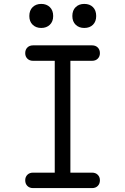

<svg xmlns="http://www.w3.org/2000/svg" viewBox="-20 -962 640 982"><path d="M340 -79H451Q469 -79 480 -68Q491 -57 491 -40Q491 -22 480 -11Q469 0 451 0H149Q131 0 120 -11Q109 -22 109 -40Q109 -57 120 -68Q131 -79 149 -79H260V-651H149Q131 -651 120 -662Q109 -673 109 -690Q109 -708 120 -719Q131 -730 149 -730H451Q469 -730 480 -719Q491 -708 491 -690Q491 -673 480 -662Q469 -651 451 -651H340ZM411 -819Q384 -819 367 -835.5Q350 -852 350 -880Q350 -909 367 -925.5Q384 -942 411 -942Q439 -942 455.5 -925.5Q472 -909 472 -880Q472 -852 455.5 -835.5Q439 -819 411 -819ZM191 -819Q164 -819 147 -835.5Q130 -852 130 -880Q130 -909 147 -925.5Q164 -942 191 -942Q218 -942 235 -925.5Q252 -909 252 -880Q252 -852 235 -835.5Q218 -819 191 -819Z"/></svg>

Font: Maple Mono Normal NL Light
Style: Regular
Weight: 300
Monospace: yes
Designer: subframe7536
Version: Version 7.000